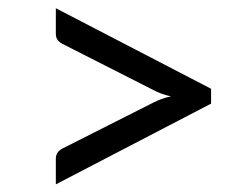

<svg xmlns="http://www.w3.org/2000/svg" viewBox="-20 -576 620 478"><path d="M119 -117V-181Q119 -189 123 -195.5Q127 -202 137 -207L361.5 -320.5Q371.5 -325.5 382.2 -329.5Q393 -333.5 405.5 -336Q393 -339 382.2 -342.8Q371.5 -346.5 361.5 -352L137 -466Q127 -471 123 -477.2Q119 -483.5 119 -492V-555.5L505.5 -355V-318Z"/></svg>

Font: Lato TR
Style: Regular
Weight: 400
Designer: Lukasz Dziedzic
Foundry: tyPoland Lukasz Dziedzic
Version: Version 1.104 2013